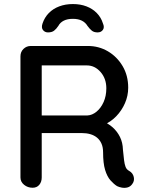

<svg xmlns="http://www.w3.org/2000/svg" viewBox="-20 -927 721 948"><path d="M141 0Q117 0 99 -14.5Q81 -29 81 -51V-649Q81 -671 96 -685.5Q111 -700 132 -700H414Q468 -700 513 -673.5Q558 -647 585.5 -600.5Q613 -554 613 -494Q613 -454 597 -417.5Q581 -381 554 -353Q527 -325 493 -311L482 -330Q513 -319 536 -298.5Q559 -278 572.5 -250.5Q586 -223 587 -188Q590 -157 592.5 -136.5Q595 -116 600 -103Q605 -90 618 -83Q636 -73 640.5 -53Q645 -33 632 -17Q623 -5 609.5 -1.5Q596 2 582 -0.5Q568 -3 558 -8Q542 -18 525.5 -36.5Q509 -55 499 -88Q489 -121 489 -175Q489 -200 481 -218Q473 -236 459 -247.5Q445 -259 426 -264.5Q407 -270 384 -270H172L186 -290V-51Q186 -29 174 -14.5Q162 0 141 0ZM173 -357H412Q435 -358 456.5 -375.5Q478 -393 491.5 -423Q505 -453 505 -491Q505 -539 476.5 -571.5Q448 -604 409 -604H175L186 -630V-336ZM340 -907Q377 -907 407 -895.5Q437 -884 458 -862.5Q479 -841 488 -812Q497 -792 488 -779.5Q479 -767 462 -767Q444 -767 433.5 -775.5Q423 -784 412 -799Q402 -816 384 -825Q366 -834 340 -834Q313 -834 295 -825Q277 -816 268 -799Q258 -784 247 -775.5Q236 -767 217 -767Q201 -767 192 -779Q183 -791 190 -811Q200 -841 221 -862.5Q242 -884 272.5 -895.5Q303 -907 340 -907Z"/></svg>

Font: Quicksand SemiBold
Style: Regular
Weight: 600
Designer: Andrew Paglinawan
Foundry: Andrew Paglinawan
Version: Version 3.004